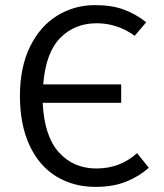

<svg xmlns="http://www.w3.org/2000/svg" viewBox="-20 -720 640 751"><path d="M552 -633 507 -580Q439 -629 358 -629Q272 -629 215.5 -571.5Q159 -514 149 -390H454V-318H147Q153 -188 210 -124.5Q267 -61 357 -61Q450 -61 516 -121L562 -64Q526 -31 474.5 -10Q423 11 354 11Q267 11 200 -30Q133 -71 95.5 -151.5Q58 -232 58 -345Q58 -457 97.5 -537.5Q137 -618 204 -659Q271 -700 352 -700Q416 -700 463 -683Q510 -666 552 -633Z"/></svg>

Font: FiraDG Mono
Style: Regular
Weight: 400
Designer: Carrois Corporate & Edenspiekermann AG
Foundry: Carrois Corporate GbR & Edenspiekermann AG
Version: Version 3.206